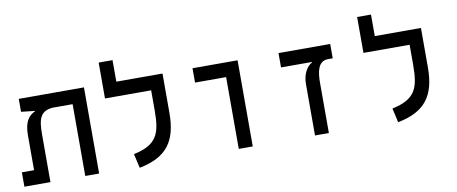

<svg xmlns="http://www.w3.org/2000/svg" viewBox="-65 -1004 3061 1286"><g transform="rotate(-10 1465.0 -361.0)"><path d="M522 0V-585.9H78.6V-498L165 -488.3H170.9V-484.9C128.9 -465.8 96.7 -428.7 96.7 -335.4V-97.7H13.7V0H190.9V-326.2C190.9 -428.7 207.5 -482.9 293 -488.3H427.7V0Z M1056.2 -585.9H742.2V-732.4H647.9V-488.3H961.9V-351.1C961.9 -190.9 933.1 -121.6 774.4 -87.4L796.4 9.3C983.9 -27.3 1056.2 -125.5 1056.2 -318.4Z M1471.7 0H1566.9V-585.9H1260.3V-488.3H1471.7Z M2196.8 -585.9H1845.2V-488.3H2054.7V-484.4C2024.9 -469.7 1990.2 -423.3 1990.2 -349.6V0H2084.5V-340.3C2084.5 -416 2096.2 -488.3 2165 -488.3H2196.8Z M2814 -585.9H2500V-732.4H2405.8V-488.3H2719.7V-351.1C2719.7 -190.9 2690.9 -121.6 2532.2 -87.4L2554.2 9.3C2741.7 -27.3 2814 -125.5 2814 -318.4Z"/></g></svg>

Font: Cascadia Mono NF
Style: Regular
Weight: 400
Monospace: yes
Designer: Aaron Bell
Foundry: Saja Typeworks
Version: Version 2404.023